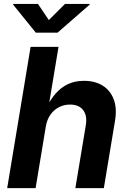

<svg xmlns="http://www.w3.org/2000/svg" viewBox="-20 -969 663 989"><path d="M215.8 -316.1 163.4 0H17L137.6 -727.5H281.4L228.6 -409.6H216.6Q238.8 -455.6 266.9 -487.5Q294.9 -519.3 330.8 -536Q366.7 -552.7 412.2 -552.7Q469 -552.7 508.7 -528.1Q548.4 -503.4 565.8 -457.3Q583.2 -411.3 572.5 -347.2L514.9 0H368.2L421.7 -321.7Q430.4 -373 408.5 -401.7Q386.6 -430.4 340.5 -430.4Q309.8 -430.4 283.6 -416.9Q257.5 -403.3 239.6 -378Q221.7 -352.6 215.8 -316.1ZM175.6 -948.7 231.5 -865.6 314.7 -948.7H442.5L441.7 -945.1L276.6 -800.8H164.4L47.6 -945.1L48.3 -948.7Z"/></svg>

Font: Adwaita Sans
Style: Italic
Weight: 400
Italic angle: -9.39999°
Designer: Rasmus Andersson
Foundry: rsms
Version: Version 4.001;git-9221beed3